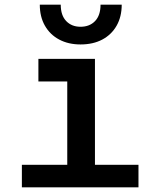

<svg xmlns="http://www.w3.org/2000/svg" viewBox="-20 -805 690 825"><path d="M269 0V-552H388V0ZM74 0V-97H575V0ZM145 -455V-552H328V-455ZM326 -614Q274 -614 234.5 -635Q195 -656 173 -694.5Q151 -733 151 -785H241Q241 -739 264.5 -714.5Q288 -690 326 -690Q365 -690 388.5 -714.5Q412 -739 412 -785H503Q503 -733 481 -694.5Q459 -656 419.5 -635Q380 -614 326 -614Z"/></svg>

Font: Azeret Mono Medium
Style: Regular
Weight: 500
Designer: Martin Vácha
Foundry: Displaay
Version: Version 1.002